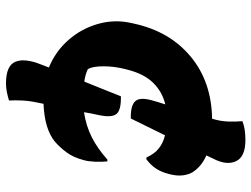

<svg xmlns="http://www.w3.org/2000/svg" viewBox="-119 -622 838 640"><g transform="rotate(90 300.0 -302.0)"><path d="M301 -286H307Q351 -286 361.5 -269Q372 -252 364 -214Q361 -201 358.5 -188.5Q356 -176 354 -163Q400 -170 437.5 -189Q475 -208 512 -241H518Q520 -222 519 -199.5Q518 -177 514 -163Q505 -128 488 -105Q471 -82 451 -65Q431 -49 400.5 -39.5Q370 -30 326 -28Q324 -20 323 -13Q316 19 315 43.5Q314 68 315 87Q302 91 287.5 94Q273 97 258 97Q199 97 186 66Q173 35 195 -20Q200 -32 205 -46Q151 -68 113 -111.5Q75 -155 59.5 -210.5Q44 -266 57 -322L59 -331Q85 -449 168.5 -518.5Q252 -588 376 -590V-591Q384 -617 385 -642Q386 -667 384 -691Q396 -696 411.5 -698.5Q427 -701 447 -701Q502 -701 517 -670.5Q532 -640 510 -596Q504 -584 498 -571Q518 -562 531.5 -550.5Q545 -539 554 -525Q562 -512 564.5 -492Q567 -472 560 -446Q554 -422 542.5 -404Q531 -386 511 -371H505Q493 -398 474.5 -412.5Q456 -427 431 -433Q417 -405 403 -376Q389 -347 375 -319H369Q329 -319 316 -335.5Q303 -352 316 -395Q321 -413 328 -434Q286 -424 256 -393.5Q226 -363 212 -307L210 -299Q201 -263 201 -228Q201 -193 210 -176Q229 -167 252 -164Q264 -194 276.5 -224.5Q289 -255 301 -286Z"/></g></svg>

Font: Recursive Mn Csl St XBd
Style: Italic
Weight: 800
Italic angle: -15°
Monospace: yes
Version: Version 1.079;hotconv 1.0.112;makeotfexe 2.5.65598; ttfautoh